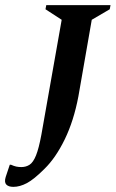

<svg xmlns="http://www.w3.org/2000/svg" viewBox="-93 -580 450 747"><path d="M-41 147Q-60 147 -68.5 138Q-77 129 -71 109L-55 61H-50Q-39 66 -30 68Q-21 70 -10 70Q8 70 22 61Q36 52 47 25Q58 -2 68 -56L147 -503L84 -544L87 -560H337L334 -544L264 -503L212 -205Q194 -110 159 -38Q124 34 80 77Q39 118 11.5 132.5Q-16 147 -41 147Z"/></svg>

Font: Spectral SC SemiBold
Style: Italic
Weight: 600
Italic angle: -10°
Designer: Jean-Baptiste Levee
Foundry: Production Type
Version: Version 2.001